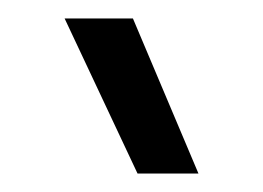

<svg xmlns="http://www.w3.org/2000/svg" viewBox="-20 -710 285 208"><path d="M129 -522H195L124 -690H50Z"/></svg>

Font: Kanit Light
Style: Regular
Weight: 300
Designer: Katatrad Team
Foundry: CadsonDemak
Version: Version 1.000;PS 001.000;hotconv 1.0.88;makeotf.lib2.5.64775